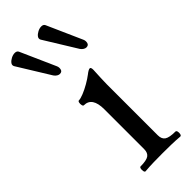

<svg xmlns="http://www.w3.org/2000/svg" viewBox="-260 -709 742 742"><g transform="rotate(-45 111.5 -337.5)"><path d="M41 3Q37 3 35.5 -4Q34 -11 35.5 -17.5Q37 -24 41 -24Q73 -24 85.5 -32.5Q98 -41 98 -62V-279Q98 -346 53 -346Q49 -346 47.5 -353Q46 -360 47.5 -366.5Q49 -373 53 -373Q62 -373 79.5 -380Q97 -387 116 -398Q135 -409 148 -419Q163 -431 170 -431Q176 -431 176 -417Q175 -391 174 -375Q173 -359 173 -342V-62Q173 -41 186 -32.5Q199 -24 231 -24Q236 -24 237.5 -17.5Q239 -11 237.5 -4Q236 3 231 3Q207 1 183 0.5Q159 0 136 0Q112 0 88.5 0.5Q65 1 41 3ZM73 -497Q68 -497 62 -500.5Q56 -504 51 -511L-31 -644Q-35 -652 -29.5 -659.5Q-24 -667 -13.5 -672.5Q-3 -678 7 -678Q18 -678 22 -670L86 -526Q90 -517 87.5 -507Q85 -497 73 -497ZM218 -497Q213 -497 207 -500.5Q201 -504 196 -511L114 -644Q110 -652 115.5 -659.5Q121 -667 131.5 -672.5Q142 -678 152 -678Q163 -678 167 -670L231 -526Q235 -517 232.5 -507Q230 -497 218 -497Z"/></g></svg>

Font: Junicode VF
Style: Regular
Weight: 400
Designer: Peter S. Baker
Version: Version 2.213